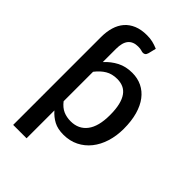

<svg xmlns="http://www.w3.org/2000/svg" viewBox="-263 -824 1090 1090"><g transform="rotate(45 282.0 -279.0)"><path d="M173 -128Q195.5 -99 222.2 -87.2Q249 -75.5 281.5 -75.5Q344.5 -75.5 379.8 -121.5Q415 -167.5 415 -258.5Q415 -305.5 407 -338.8Q399 -372 384 -393Q369 -414 347.5 -423.5Q326 -433 299 -433Q258 -433 228.2 -415.2Q198.5 -397.5 173 -364.5ZM173 -442.5Q204.5 -477 244 -497.5Q283.5 -518 335 -518Q378 -518 413 -501Q448 -484 473 -451.2Q498 -418.5 511.8 -370Q525.5 -321.5 525.5 -258.5Q525.5 -202 510.2 -153.2Q495 -104.5 466.5 -68.8Q438 -33 397.5 -12.8Q357 7.5 306 7.5Q260.5 7.5 229.2 -9Q198 -25.5 173 -54V169.5H65.5V-536.5Q65.5 -579 76 -614.2Q86.5 -649.5 108.2 -674.8Q130 -700 163.5 -714Q197 -728 243 -728Q268.5 -728 288.8 -723.2Q309 -718.5 332.5 -708.5L321 -661.5Q317 -648.5 310.8 -644.5Q304.5 -640.5 297 -640.5Q290 -640.5 280.2 -643.8Q270.5 -647 253 -647Q213.5 -647 193.2 -623Q173 -599 173 -549Z"/></g></svg>

Font: Lato SemiBold
Style: Regular
Weight: 600
Designer: Lukasz Dziedzic with Adam Twardoch and Botio Nikoltchev
Foundry: tyPoland Lukasz Dziedzic
Version: Version 2.015; 2015-08-06; http://www.latofonts.com/